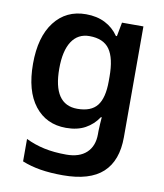

<svg xmlns="http://www.w3.org/2000/svg" viewBox="-87 -624 800 935"><g transform="rotate(10 313.0 -156.0)"><path d="M263 -552Q317 -552 357.5 -531.5Q398 -511 424 -473H429L442 -542H548V6Q548 122 484 181Q420 240 287 240Q225 240 176 232Q127 224 85 207V96Q128 117 176.5 127.5Q225 138 286 138Q351 138 386 105Q421 72 421 13V-3Q421 -16 422.5 -36.5Q424 -57 425 -71H421Q396 -33 357 -11.5Q318 10 262 10Q164 10 107 -63Q50 -136 50 -270Q50 -403 107.5 -477.5Q165 -552 263 -552ZM298 -450Q241 -450 210.5 -403.5Q180 -357 180 -269Q180 -91 300 -91Q368 -91 398 -129Q428 -167 428 -250V-272Q428 -364 397.5 -407Q367 -450 298 -450Z"/></g></svg>

Font: Noto Sans Lao Looped SemiBold
Style: Regular
Weight: 600
Designer: Mark Frömberg, Ben Mitchell
Foundry: The Fontpad Ltd
Version: Version 1.002; ttfautohint (v1.8.4.7-5d5b)